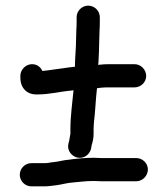

<svg xmlns="http://www.w3.org/2000/svg" viewBox="-20 -641 593 679"><path d="M91 18H139C153 18 164.4 15.3 180 14C196.5 11.8 214.8 6.6 231 5C256.4 3 282.2 -1 311 -1C321 -0.3 330.3 0 339 0H462C484.2 0 503 -19.5 503 -41.5C503 -63.6 484.2 -82 462 -82H339C331 -82 322.3 -82.3 313 -83C281.5 -83 250.1 -80.3 222 -76C204.5 -74.9 189.4 -69.7 172 -68C158.9 -67.1 150.2 -64 139 -64H91C68.5 -64 50 -45.5 50 -23C50 -0.5 68.5 18 91 18ZM251 -580V-565C251 -555.7 250.7 -546 250 -536C250 -524.7 249.7 -512.7 249 -500C249 -468.8 245 -436.8 245 -405L227 -403C190.6 -398.6 162.6 -393.3 130 -390C122 -406 109.7 -414 93 -414C71 -414 52 -394.6 52 -373V-367C52 -329.3 75.4 -306.1 111 -307C157.4 -307 189 -317 235 -321C235.7 -321 237.3 -321.3 240 -322C236 -277.6 229 -230.6 229 -186V-170C229 -167.3 228.7 -165 228 -163L225 -145L222 -133C215.9 -108.8 233.7 -88.6 252.5 -84C277.4 -78 297.4 -95.5 302 -115L304 -127C308.8 -142.6 311 -152.8 311 -170V-186C311 -190 311.3 -196.7 312 -206C317.1 -246.6 318.1 -287 323 -329L339 -331C347 -331.7 355 -332 363 -332H456C478.2 -332 497 -350.4 497 -372.5C497 -394.5 478.2 -414 456 -414H363C352.3 -414 342 -413.3 332 -412H327V-414C327 -415.3 327.3 -416.3 328 -417C329.2 -444.5 331 -471.8 331 -499C331.7 -511 332 -522 332 -532C332.7 -543.3 333 -554.3 333 -565V-580C333 -602.5 314.5 -621 292 -621C269.5 -621 251 -602.5 251 -580Z"/></svg>

Font: HoneyBee
Style: Bd
Weight: 700
Foundry: Cannot Into Space Fonts
Version: Version 0.89